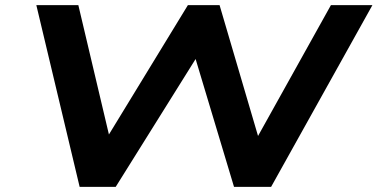

<svg xmlns="http://www.w3.org/2000/svg" viewBox="-20 -725 1465 745"><path d="M289 0 121 -705H284L406 -189H394L709 -705H832L984 -188H976L1264 -705H1425L1032 0H888L739 -496L429 0Z"/></svg>

Font: Nunito Sans 7pt Expanded
Style: Bold Italic
Weight: 700
Width: 7
Italic angle: -9°
Designer: Vernon Adams
Foundry: Vernon Adams
Version: Version 3.101;gftools[0.9.27]